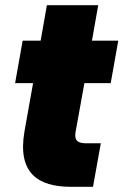

<svg xmlns="http://www.w3.org/2000/svg" viewBox="-20 -717 474 737"><path d="M74 -213C46 -52 127 0 251 0H337L367 -167H310C276 -167 265 -180 270 -210L304 -398H405L434 -561H333L357 -697H160L136 -561H67L38 -398H107Z"/></svg>

Font: SVN-Poppins ExtraBold
Style: Italic
Weight: 800
Italic angle: -10°
Designer: Ninad Kale (Devanagari), Jonny Pinhorn (Latin)
Foundry: Indian Type Foundry
Version: Version 3.002 2017